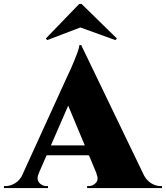

<svg xmlns="http://www.w3.org/2000/svg" viewBox="-60 -952 840 972"><path d="M351 -724 697 -6H457L264 -468ZM136 -73Q127 -53 132 -39Q137 -25 149.5 -17.5Q162 -10 174 -10H183V0H-40V-10Q-40 -10 -35.5 -10Q-31 -10 -31 -10Q-8 -10 16.5 -24.5Q41 -39 57 -73ZM351 -724V-568L105 -3H24L285 -575Q290 -584 298.5 -603.5Q307 -623 316.5 -646Q326 -669 333.5 -690Q341 -711 342 -724ZM433 -216V-166H150V-216ZM428 -73H664Q681 -39 705 -24.5Q729 -10 752 -10Q752 -10 756 -10Q760 -10 760 -10V0H381V-10H390Q410 -10 425.5 -26.5Q441 -43 428 -73ZM172 -757 179 -749 347 -813 524 -749 532 -757 353 -932H341Z"/></svg>

Font: Cinzel Black
Style: Regular
Weight: 900
Designer: Natanael Gama
Version: Version 2.000